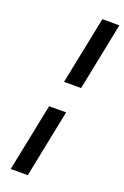

<svg xmlns="http://www.w3.org/2000/svg" viewBox="-166 -726 632 975"><g transform="rotate(20 150.0 -238.0)"><path d="M196.8 -167 123 199.2H30.8L105 -167ZM299.8 -674.8 226.1 -309.1H133.8L208 -674.8Z"/></g></svg>

Font: Linux Libertine G
Style: Semibold Italic
Weight: 600
Italic angle: -11.5°
Designer: Philipp H. Poll
Foundry: Philipp H. Poll
Version: Version 5.1.1